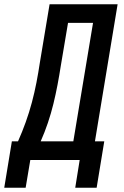

<svg xmlns="http://www.w3.org/2000/svg" viewBox="-66 -755 586 906"><path d="M390 131H289L310 0H77L55 131H-46L-10 -88H19Q39 -133 55.5 -179Q72 -225 84.5 -272Q97 -319 106 -365.5Q115 -412 122 -459L168 -735H489L382 -88H426ZM280 -88 373 -647H255L221 -445Q214 -400 205.5 -355Q197 -310 186 -265Q175 -220 160 -175.5Q145 -131 126 -88Z"/></svg>

Font: Iosevka SS04 Semibold
Style: Italic
Weight: 600
Italic angle: -9°
Monospace: yes
Designer: Belleve Invis
Foundry: Belleve Invis
Version: Version 19.0.0; ttfautohint (v1.8.4)